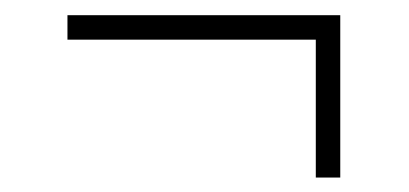

<svg xmlns="http://www.w3.org/2000/svg" viewBox="-20 -354 552 259"><path d="M71 -333.5H439V-300.5H71ZM439 -322.5V-114.5H406V-322.5Z"/></svg>

Font: Newsreader 16pt 16pt Light
Style: Regular
Weight: 300
Version: Version 1.003